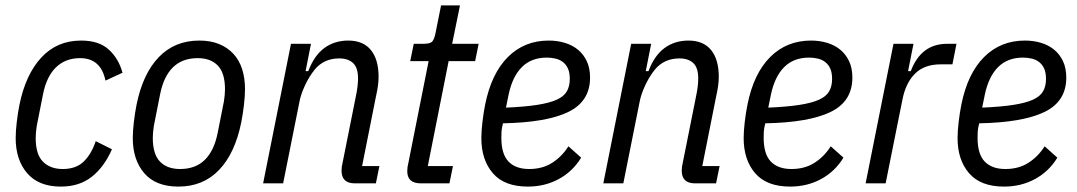

<svg xmlns="http://www.w3.org/2000/svg" viewBox="-20 -678 3983 710"><path d="M205 12Q123 12 80.5 -37.5Q38 -87 38 -167Q38 -193 42 -227Q46 -261 52 -291Q75 -403 133 -465.5Q191 -528 280 -528Q346 -528 382.5 -494.5Q419 -461 433 -409L370 -380Q353 -463 276 -463Q222 -463 187 -429Q152 -395 139 -329L116 -213Q114 -201 113 -189Q112 -177 112 -167Q112 -107 139 -80Q166 -53 212 -53Q261 -53 289.5 -80.5Q318 -108 334 -156L394 -126Q365 -60 319 -24Q273 12 205 12Z M640 12Q556 12 513.5 -37.5Q471 -87 471 -167Q471 -193 475 -227Q479 -261 485 -291Q508 -405 567 -466.5Q626 -528 717 -528Q759 -528 790.5 -515Q822 -502 843.5 -478.5Q865 -455 875.5 -422Q886 -389 886 -349Q886 -323 882 -289Q878 -255 872 -225Q849 -111 790 -49.5Q731 12 640 12ZM646 -53Q703 -53 737.5 -87Q772 -121 785 -187L808 -303Q810 -315 811 -327Q812 -339 812 -348Q812 -408 785.5 -435.5Q759 -463 711 -463Q654 -463 619.5 -429Q585 -395 572 -329L549 -213Q547 -201 546 -189Q545 -177 545 -168Q545 -108 571.5 -80.5Q598 -53 646 -53Z M953 0 1056 -516H1130L1110 -415H1120Q1142 -473 1179.5 -500.5Q1217 -528 1268 -528Q1323 -528 1351.5 -493Q1380 -458 1380 -394Q1380 -378 1377.5 -360Q1375 -342 1370 -320L1319 -64H1383L1370 0H1292Q1243 0 1243 -47Q1243 -55 1244 -62Q1245 -69 1247 -77L1296 -322Q1304 -360 1304 -388Q1304 -428 1285.5 -445Q1267 -462 1235 -462Q1178 -462 1144 -421Q1123 -395 1107.5 -361.5Q1092 -328 1087 -300L1027 0Z M1536 0Q1486 0 1486 -45Q1486 -53 1487 -60Q1488 -67 1490 -75L1565 -452H1497L1510 -516H1546Q1570 -516 1578 -524Q1586 -532 1591 -558L1611 -658H1681L1652 -516H1750L1737 -452H1639L1562 -64H1655L1642 0Z M1932 12Q1845 12 1802.5 -37.5Q1760 -87 1760 -167Q1760 -193 1764 -227Q1768 -261 1774 -291Q1797 -406 1858 -467Q1919 -528 2009 -528Q2041 -528 2069 -519.5Q2097 -511 2117.5 -494Q2138 -477 2150 -451.5Q2162 -426 2162 -391Q2162 -303 2081.5 -264Q2001 -225 1840 -222Q1835 -203 1834.5 -190.5Q1834 -178 1834 -168Q1834 -108 1860.5 -80.5Q1887 -53 1937 -53Q1986 -53 2022 -76Q2058 -99 2082 -137L2129 -95Q2098 -44 2046.5 -16Q1995 12 1932 12ZM2002 -465Q1945 -465 1910 -430Q1875 -395 1861 -329L1851 -280Q1920 -283 1965.5 -290Q2011 -297 2038 -309Q2065 -321 2076 -340Q2087 -359 2087 -386Q2087 -410 2080 -425Q2073 -440 2061 -449Q2049 -458 2033.5 -461.5Q2018 -465 2002 -465Z M2211 0 2314 -516H2388L2368 -415H2378Q2400 -473 2437.5 -500.5Q2475 -528 2526 -528Q2581 -528 2609.5 -493Q2638 -458 2638 -394Q2638 -378 2635.5 -360Q2633 -342 2628 -320L2577 -64H2641L2628 0H2550Q2501 0 2501 -47Q2501 -55 2502 -62Q2503 -69 2505 -77L2554 -322Q2562 -360 2562 -388Q2562 -428 2543.5 -445Q2525 -462 2493 -462Q2436 -462 2402 -421Q2381 -395 2365.5 -361.5Q2350 -328 2345 -300L2285 0Z M2902 12Q2815 12 2772.5 -37.5Q2730 -87 2730 -167Q2730 -193 2734 -227Q2738 -261 2744 -291Q2767 -406 2828 -467Q2889 -528 2979 -528Q3011 -528 3039 -519.5Q3067 -511 3087.5 -494Q3108 -477 3120 -451.5Q3132 -426 3132 -391Q3132 -303 3051.5 -264Q2971 -225 2810 -222Q2805 -203 2804.5 -190.5Q2804 -178 2804 -168Q2804 -108 2830.5 -80.5Q2857 -53 2907 -53Q2956 -53 2992 -76Q3028 -99 3052 -137L3099 -95Q3068 -44 3016.5 -16Q2965 12 2902 12ZM2972 -465Q2915 -465 2880 -430Q2845 -395 2831 -329L2821 -280Q2890 -283 2935.5 -290Q2981 -297 3008 -309Q3035 -321 3046 -340Q3057 -359 3057 -386Q3057 -410 3050 -425Q3043 -440 3031 -449Q3019 -458 3003.5 -461.5Q2988 -465 2972 -465Z M3181 0 3284 -516H3358L3338 -415H3348Q3386 -516 3482 -516H3517L3502 -440H3458Q3398 -440 3363.5 -405.5Q3329 -371 3317 -309L3255 0Z M3693 12Q3606 12 3563.5 -37.5Q3521 -87 3521 -167Q3521 -193 3525 -227Q3529 -261 3535 -291Q3558 -406 3619 -467Q3680 -528 3770 -528Q3802 -528 3830 -519.5Q3858 -511 3878.5 -494Q3899 -477 3911 -451.5Q3923 -426 3923 -391Q3923 -303 3842.5 -264Q3762 -225 3601 -222Q3596 -203 3595.5 -190.5Q3595 -178 3595 -168Q3595 -108 3621.5 -80.5Q3648 -53 3698 -53Q3747 -53 3783 -76Q3819 -99 3843 -137L3890 -95Q3859 -44 3807.5 -16Q3756 12 3693 12ZM3763 -465Q3706 -465 3671 -430Q3636 -395 3622 -329L3612 -280Q3681 -283 3726.5 -290Q3772 -297 3799 -309Q3826 -321 3837 -340Q3848 -359 3848 -386Q3848 -410 3841 -425Q3834 -440 3822 -449Q3810 -458 3794.5 -461.5Q3779 -465 3763 -465Z"/></svg>

Font: IBM Plex Sans Cond
Style: Italic
Weight: 400
Width: 3
Italic angle: -11°
Designer: Mike Abbink, Paul van der Laan, Pieter van Rosmalen
Foundry: Bold Monday
Version: Version 1.3